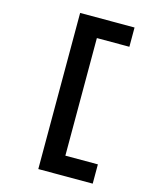

<svg xmlns="http://www.w3.org/2000/svg" viewBox="-154 -1032 1058 1304"><g transform="rotate(15 375.0 -380.0)"><path d="M626.3 -793.4H397.7V33.4H626.3V168.9H243.7V-928.9H626.3Z"/></g></svg>

Font: Martian Mono Custom sWd Rg
Style: Regular
Weight: 400
Width: 6
Monospace: yes
Designer: Alex Havermale
Foundry: Evil Martians
Version: Version 1.000